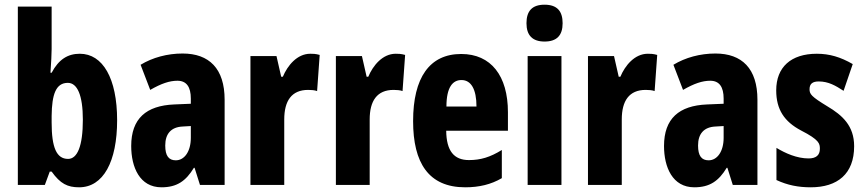

<svg xmlns="http://www.w3.org/2000/svg" viewBox="-20 -788 3682 818"><path d="M200 -579V-760H56V0H171L192 -57H200C237 -5 268 10 317 10C420 10 479 -99 479 -276C479 -454 418 -559 320 -559C269 -559 230 -535 200 -478H195C198 -521 200 -558 200 -579ZM269 -435C309 -435 333 -383 333 -278C333 -164 309 -111 270 -111C221 -111 200 -159 200 -266V-294C201 -386 218 -435 269 -435Z M758 -560C693 -560 630 -543 579 -512L620 -405C667 -432 702 -444 736 -444C775 -444 793 -417 793 -368V-346L722 -343C603 -338 539 -283 539 -166C539 -76 575 10 668 10C734 10 772 -17 806 -73H809L832 0H937V-363C937 -496 871 -560 758 -560ZM759 -249 793 -251V-201C793 -143 766 -105 729 -105C699 -105 684 -124 684 -168C684 -218 709 -247 759 -249Z M1302 -559C1246 -559 1205 -509 1185 -461H1178L1158 -549H1047V0H1191V-279C1191 -358 1222 -405 1293 -405C1305 -405 1321 -404 1331 -400L1342 -554C1324 -559 1313 -559 1302 -559Z M1666 -559C1610 -559 1569 -509 1549 -461H1542L1522 -549H1411V0H1555V-279C1555 -358 1586 -405 1657 -405C1669 -405 1685 -404 1695 -400L1706 -554C1688 -559 1677 -559 1666 -559Z M1945 -558C1810 -558 1740 -457 1740 -272C1740 -94 1806 10 1962 10C2021 10 2072 -2 2118 -29V-149C2068 -118 2027 -106 1978 -106C1914 -106 1882 -145 1881 -231H2144V-310C2144 -465 2072 -558 1945 -558ZM1946 -447C1987 -447 2010 -408 2010 -334H1882C1882 -417 1909 -447 1946 -447Z M2300 -768C2247 -768 2223 -741 2223 -689C2223 -637 2249 -611 2300 -611C2352 -611 2377 -637 2377 -689C2377 -740 2354 -768 2300 -768ZM2372 -549H2228V0H2372Z M2740 -559C2684 -559 2643 -509 2623 -461H2616L2596 -549H2485V0H2629V-279C2629 -358 2660 -405 2731 -405C2743 -405 2759 -404 2769 -400L2780 -554C2762 -559 2751 -559 2740 -559Z M3028 -560C2963 -560 2900 -543 2849 -512L2890 -405C2937 -432 2972 -444 3006 -444C3045 -444 3063 -417 3063 -368V-346L2992 -343C2873 -338 2809 -283 2809 -166C2809 -76 2845 10 2938 10C3004 10 3042 -17 3076 -73H3079L3102 0H3207V-363C3207 -496 3141 -560 3028 -560ZM3029 -249 3063 -251V-201C3063 -143 3036 -105 2999 -105C2969 -105 2954 -124 2954 -168C2954 -218 2979 -247 3029 -249Z M3619 -165C3619 -252 3569 -297 3505 -335C3436 -377 3429 -387 3429 -408C3429 -431 3442 -441 3468 -441C3510 -441 3540 -423 3574 -401L3613 -515C3561 -545 3514 -559 3460 -559C3350 -559 3287 -502 3287 -403C3287 -322 3321 -270 3393 -232C3471 -192 3473 -176 3473 -154C3473 -127 3457 -113 3425 -113C3375 -113 3326 -135 3288 -158V-21C3335 1 3381 10 3434 10C3548 10 3619 -47 3619 -165Z"/></svg>

Font: Noto Sans Kannada ExtraCondensed ExtraBold
Style: Regular
Weight: 800
Width: 2
Designer: Jelle Bosma - Monotype Design Team
Foundry: Monotype Imaging Inc.
Version: Version 2.005